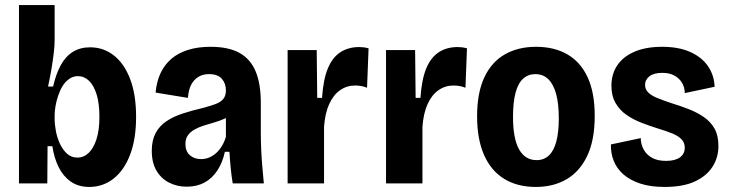

<svg xmlns="http://www.w3.org/2000/svg" viewBox="-20 -725 2884 759"><path d="M333 14Q290 14 260 -7Q230 -28 212 -64Q194 -100 187 -147H168L167 0H55V-258V-705H196V-567Q196 -544 192.5 -515Q189 -486 183.5 -453Q178 -420 170 -383H190Q201 -432 220 -467Q239 -502 268 -520Q297 -538 336 -538Q389 -538 430 -506Q471 -474 494.5 -412.5Q518 -351 518 -263Q518 -176 494.5 -114Q471 -52 429 -19Q387 14 333 14ZM286 -102Q311 -102 330.5 -120.5Q350 -139 361.5 -175Q373 -211 373 -263Q373 -316 362 -351.5Q351 -387 332 -405.5Q313 -424 288 -424Q269 -424 253.5 -413Q238 -402 227.5 -385Q217 -368 210 -347Q203 -326 199.5 -306Q196 -286 196 -271V-255Q196 -233 201 -206.5Q206 -180 217 -156.5Q228 -133 245 -117.5Q262 -102 286 -102Z M718 13Q680 13 648.5 -3Q617 -19 598.5 -50.5Q580 -82 580 -129Q580 -170 595 -198.5Q610 -227 637.5 -245.5Q665 -264 701.5 -276Q738 -288 781 -298Q811 -306 831.5 -313.5Q852 -321 862.5 -333.5Q873 -346 873 -368Q873 -395 857 -413.5Q841 -432 806 -432Q782 -432 764 -421Q746 -410 735.5 -389.5Q725 -369 723 -338L595 -359Q599 -402 614.5 -435.5Q630 -469 657.5 -492.5Q685 -516 724 -528Q763 -540 812 -540Q883 -540 926.5 -516Q970 -492 990.5 -443Q1011 -394 1011 -319V-201Q1011 -170 1012.5 -135Q1014 -100 1017 -65.5Q1020 -31 1023 0H900Q895 -30 892 -60.5Q889 -91 887 -125H869Q860 -83 839.5 -51.5Q819 -20 788.5 -3.5Q758 13 718 13ZM775 -96Q791 -96 806 -102Q821 -108 834 -119.5Q847 -131 857 -147.5Q867 -164 873 -184V-280L900 -276Q886 -264 867 -255.5Q848 -247 827 -241Q806 -235 785.5 -228.5Q765 -222 749 -213Q733 -204 723 -190.5Q713 -177 713 -156Q713 -127 730.5 -111.5Q748 -96 775 -96Z M1117 0V-277V-527H1232L1234 -338H1253Q1258 -411 1276 -454.5Q1294 -498 1325.5 -518.5Q1357 -539 1400 -539Q1408 -539 1417 -538Q1426 -537 1437 -534L1431 -378Q1420 -383 1407 -385Q1394 -387 1384 -387Q1351 -387 1324.5 -368.5Q1298 -350 1281.5 -314Q1265 -278 1261 -224V0Z M1506 0V-277V-527H1621L1623 -338H1642Q1647 -411 1665 -454.5Q1683 -498 1714.5 -518.5Q1746 -539 1789 -539Q1797 -539 1806 -538Q1815 -537 1826 -534L1820 -378Q1809 -383 1796 -385Q1783 -387 1773 -387Q1740 -387 1713.5 -368.5Q1687 -350 1670.5 -314Q1654 -278 1650 -224V0Z M2098 14Q2025 14 1973 -18Q1921 -50 1893.5 -112.5Q1866 -175 1866 -265Q1866 -359 1895 -420Q1924 -481 1976.5 -510.5Q2029 -540 2099 -540Q2171 -540 2223 -510Q2275 -480 2303 -419.5Q2331 -359 2331 -267Q2331 -171 2301.5 -109Q2272 -47 2220 -16.5Q2168 14 2098 14ZM2101 -92Q2130 -92 2149.5 -110Q2169 -128 2179 -165Q2189 -202 2189 -257Q2189 -315 2178.5 -353.5Q2168 -392 2147.5 -412Q2127 -432 2096 -432Q2068 -432 2048 -414Q2028 -396 2018 -358.5Q2008 -321 2008 -263Q2008 -177 2032 -134.5Q2056 -92 2101 -92Z M2607 14Q2551 14 2510.5 0.5Q2470 -13 2444 -36Q2418 -59 2406 -89.5Q2394 -120 2395 -154L2513 -179Q2513 -156 2524 -135Q2535 -114 2557 -101.5Q2579 -89 2613 -89Q2649 -89 2668 -103Q2687 -117 2687 -141Q2687 -161 2674 -174.5Q2661 -188 2637.5 -197.5Q2614 -207 2581 -217Q2549 -227 2516.5 -239.5Q2484 -252 2457 -270.5Q2430 -289 2413.5 -317.5Q2397 -346 2397 -386Q2397 -432 2420 -466.5Q2443 -501 2488 -520.5Q2533 -540 2598 -540Q2662 -540 2707.5 -520Q2753 -500 2778 -464.5Q2803 -429 2805 -382L2687 -357Q2687 -379 2676.5 -397Q2666 -415 2646.5 -426Q2627 -437 2598 -437Q2565 -437 2547.5 -423.5Q2530 -410 2530 -389Q2530 -372 2542.5 -359.5Q2555 -347 2578.5 -337.5Q2602 -328 2635 -317Q2671 -306 2704 -293Q2737 -280 2763.5 -261.5Q2790 -243 2805 -216Q2820 -189 2820 -148Q2820 -102 2796.5 -65.5Q2773 -29 2726.5 -7.5Q2680 14 2607 14Z"/></svg>

Font: Bricolage Grotesque 24pt SemiCondensed
Style: Bold
Weight: 700
Width: 4
Designer: Mathieu Triay
Foundry: Atelier Triay
Version: Version 1.001;gftools[0.9.33.dev8+g029e19f]